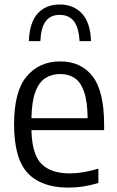

<svg xmlns="http://www.w3.org/2000/svg" viewBox="-20 -823 518 852"><path d="M283 9.5Q163.5 9.5 103 -55Q42.5 -119.5 42.5 -271.5Q42.5 -418 98.5 -484.2Q154.5 -550.5 247.5 -550.5Q339.5 -550.5 390.8 -484.5Q442 -418.5 442 -270V-245.5H119.5Q122 -138 164 -95.8Q206 -53.5 291 -53.5Q345 -53.5 416.5 -74.5V-11Q379.5 0 347.2 4.8Q315 9.5 283 9.5ZM247 -494.5Q210 -494.5 181.8 -476.8Q153.5 -459 137.2 -416.2Q121 -373.5 119.5 -298.5H369Q368 -373.5 353 -416.2Q338 -459 311 -476.8Q284 -494.5 247 -494.5ZM108 -640.5Q111 -723 147 -763Q183 -803 245 -803Q306.5 -803 343.8 -762.8Q381 -722.5 384 -640.5H333Q329.5 -701.5 307.5 -729.2Q285.5 -757 245 -757Q204.5 -757 183.2 -729.2Q162 -701.5 159 -640.5Z"/></svg>

Font: Encode Sans Semi Condensed
Style: Regular
Weight: 400
Width: 4
Designer: Multiple Designers
Foundry: Impallari Type
Version: Version 3.000; ttfautohint (v1.8.3) -l 8 -r 50 -G 200 -x 14 